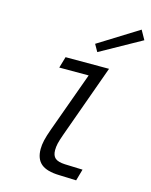

<svg xmlns="http://www.w3.org/2000/svg" viewBox="-143 -1087 932 1186"><g transform="rotate(15 322.5 -494.0)"><path d="M200 -123Q200 -149 207 -179.5Q214 -210 230 -254L369 -638H181L202 -710H480L312 -243Q298 -204 293 -182Q288 -160 288 -139Q288 -104 306.5 -88Q325 -72 369 -70L483 -66L462 8L352 4Q273 2 236.5 -28.5Q200 -59 200 -123ZM383 -791 357 -837 612 -996 645 -937Z"/></g></svg>

Font: Intel One Mono
Style: Italic
Weight: 400
Italic angle: -16°
Monospace: yes
Designer: Fred Shallcrass
Foundry: Frere-Jones Type LLC
Version: Version 1.400;hotconv 1.1.0;makeotfexe 2.6.0;FJTRelease1.4